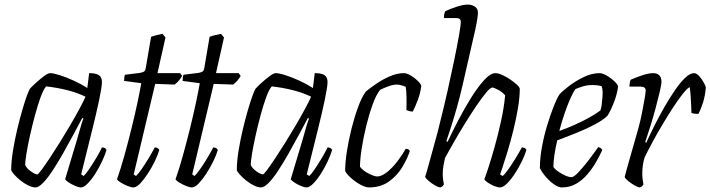

<svg xmlns="http://www.w3.org/2000/svg" viewBox="-20 -820 3108 840"><path d="M135 0Q121 0 103 -9Q85 -18 69 -31Q53 -44 42 -56.5Q31 -69 29 -75Q29 -113 36.5 -159.5Q44 -206 55 -252.5Q66 -299 77.5 -338.5Q89 -378 98.5 -403.5Q108 -429 112 -433Q119 -441 136.5 -457Q154 -473 172 -486.5Q190 -500 199 -500Q214 -500 242 -491Q270 -482 302 -467.5Q334 -453 362 -435L370 -500Q400 -500 413 -491Q426 -482 426 -461Q426 -441 414 -383.5Q402 -326 381 -242Q360 -158 335 -57L346 -50Q355 -58 370 -80Q385 -102 400.5 -128Q416 -154 426 -175Q441 -175 446 -164Q440 -143 427 -115Q414 -87 397.5 -61Q381 -35 364 -17.5Q347 0 334 0Q325 0 309.5 -6.5Q294 -13 281 -21.5Q268 -30 265 -36L316 -206Q326 -242 334 -269Q342 -296 345 -301L340 -304Q322 -270 300 -229Q278 -188 255 -147.5Q232 -107 210 -73.5Q188 -40 168.5 -20Q149 0 135 0ZM143 -57Q147 -57 161.5 -76.5Q176 -96 197 -127.5Q218 -159 242 -197.5Q266 -236 288.5 -274.5Q311 -313 328.5 -345.5Q346 -378 354 -397Q317 -415 272.5 -426Q228 -437 182 -442Q170 -429 157.5 -394.5Q145 -360 133 -315.5Q121 -271 111 -226Q101 -181 95.5 -146.5Q90 -112 90 -98Q97 -83 115.5 -70Q134 -57 143 -57Z M563 0Q554 0 538 -6.5Q522 -13 508 -21.5Q494 -30 492 -36Q508 -81 524.5 -140.5Q541 -200 556 -261Q571 -322 582 -374Q593 -426 598 -456L523 -466Q523 -475 524 -482.5Q525 -490 527 -493L592 -501Q603 -503 609.5 -506.5Q616 -510 618 -524L641 -659Q652 -663 666 -666.5Q680 -670 691 -672L704 -656L669 -500H768L777 -488Q763 -464 744 -450L659 -453L565 -57L575 -50Q584 -58 599.5 -80Q615 -102 630.5 -128Q646 -154 657 -175Q671 -175 677 -164Q671 -143 657.5 -115Q644 -87 627 -61Q610 -35 593.5 -17.5Q577 0 563 0Z M819 0Q810 0 794 -6.5Q778 -13 764 -21.5Q750 -30 748 -36Q764 -81 780.5 -140.5Q797 -200 812 -261Q827 -322 838 -374Q849 -426 854 -456L779 -466Q779 -475 780 -482.5Q781 -490 783 -493L848 -501Q859 -503 865.5 -506.5Q872 -510 874 -524L897 -659Q908 -663 922 -666.5Q936 -670 947 -672L960 -656L925 -500H1024L1033 -488Q1019 -464 1000 -450L915 -453L821 -57L831 -50Q840 -58 855.5 -80Q871 -102 886.5 -128Q902 -154 913 -175Q927 -175 933 -164Q927 -143 913.5 -115Q900 -87 883 -61Q866 -35 849.5 -17.5Q833 0 819 0Z M1122 0Q1108 0 1090 -9Q1072 -18 1056 -31Q1040 -44 1029 -56.5Q1018 -69 1016 -75Q1016 -113 1023.5 -159.5Q1031 -206 1042 -252.5Q1053 -299 1064.5 -338.5Q1076 -378 1085.5 -403.5Q1095 -429 1099 -433Q1106 -441 1123.5 -457Q1141 -473 1159 -486.5Q1177 -500 1186 -500Q1201 -500 1229 -491Q1257 -482 1289 -467.5Q1321 -453 1349 -435L1357 -500Q1387 -500 1400 -491Q1413 -482 1413 -461Q1413 -441 1401 -383.5Q1389 -326 1368 -242Q1347 -158 1322 -57L1333 -50Q1342 -58 1357 -80Q1372 -102 1387.5 -128Q1403 -154 1413 -175Q1428 -175 1433 -164Q1427 -143 1414 -115Q1401 -87 1384.5 -61Q1368 -35 1351 -17.5Q1334 0 1321 0Q1312 0 1296.5 -6.5Q1281 -13 1268 -21.5Q1255 -30 1252 -36L1303 -206Q1313 -242 1321 -269Q1329 -296 1332 -301L1327 -304Q1309 -270 1287 -229Q1265 -188 1242 -147.5Q1219 -107 1197 -73.5Q1175 -40 1155.5 -20Q1136 0 1122 0ZM1130 -57Q1134 -57 1148.5 -76.5Q1163 -96 1184 -127.5Q1205 -159 1229 -197.5Q1253 -236 1275.5 -274.5Q1298 -313 1315.5 -345.5Q1333 -378 1341 -397Q1304 -415 1259.5 -426Q1215 -437 1169 -442Q1157 -429 1144.5 -394.5Q1132 -360 1120 -315.5Q1108 -271 1098 -226Q1088 -181 1082.5 -146.5Q1077 -112 1077 -98Q1084 -83 1102.5 -70Q1121 -57 1130 -57Z M1595 0Q1579 0 1557 -12Q1535 -24 1516 -41Q1497 -58 1490 -72Q1490 -108 1497.5 -157Q1505 -206 1518 -257.5Q1531 -309 1547 -352.5Q1563 -396 1581 -420Q1598 -434 1625.5 -453Q1653 -472 1685 -486Q1717 -500 1746 -500Q1760 -500 1777.5 -489.5Q1795 -479 1808.5 -465.5Q1822 -452 1823 -443Q1819 -412 1807.5 -381.5Q1796 -351 1786 -332Q1771 -332 1758 -339Q1759 -362 1758.5 -393.5Q1758 -425 1755 -440Q1745 -445 1734 -447.5Q1723 -450 1716 -450Q1700 -450 1679.5 -442.5Q1659 -435 1643 -427Q1626 -406 1610.5 -363.5Q1595 -321 1582.5 -270Q1570 -219 1562.5 -171Q1555 -123 1555 -90Q1571 -71 1595 -59.5Q1619 -48 1630 -48Q1650 -48 1673.5 -67Q1697 -86 1718.5 -114Q1740 -142 1755 -169Q1769 -169 1773 -159Q1762 -125 1739.5 -88Q1717 -51 1681 -25.5Q1645 0 1595 0Z M1907 0Q1899 0 1884 -8.5Q1869 -17 1856 -28Q1843 -39 1840 -46Q1848 -71 1859.5 -114Q1871 -157 1884 -203Q1897 -249 1905 -284Q1922 -351 1938 -422Q1954 -493 1967 -556Q1980 -619 1988 -664.5Q1996 -710 1996 -725Q1996 -741 1976 -741H1922Q1922 -758 1928 -771Q1954 -783 1981 -791.5Q2008 -800 2027 -800Q2043 -800 2057 -791.5Q2071 -783 2071 -764Q2071 -757 2068.5 -739.5Q2066 -722 2060 -693L2003 -444Q1992 -396 1978.5 -348.5Q1965 -301 1952.5 -262Q1940 -223 1933 -203L1938 -199Q1958 -242 1985 -294Q2012 -346 2041.5 -393Q2071 -440 2098.5 -470Q2126 -500 2147 -500Q2160 -500 2177.5 -492Q2195 -484 2212 -472.5Q2229 -461 2241 -450Q2253 -439 2254 -432Q2254 -394 2246 -346.5Q2238 -299 2226 -250.5Q2214 -202 2201.5 -160.5Q2189 -119 2179.5 -91Q2170 -63 2168 -57L2179 -50Q2189 -58 2204.5 -80Q2220 -102 2236 -128Q2252 -154 2263 -175Q2278 -175 2283 -164Q2277 -143 2263.5 -115Q2250 -87 2233 -61Q2216 -35 2198.5 -17.5Q2181 0 2168 0Q2158 0 2143 -6Q2128 -12 2115 -20.5Q2102 -29 2099 -36Q2104 -48 2116.5 -86Q2129 -124 2144 -177.5Q2159 -231 2172 -290Q2185 -349 2190 -403Q2178 -417 2159.5 -427Q2141 -437 2134 -437Q2125 -437 2106.5 -414.5Q2088 -392 2063.5 -356Q2039 -320 2013.5 -278.5Q1988 -237 1965 -197Q1942 -157 1927 -129Q1923 -112 1920 -94.5Q1917 -77 1917 -59Q1917 -47 1918.5 -35.5Q1920 -24 1922 -13Q1920 -10 1917 -6.5Q1914 -3 1907 0Z M2438 0Q2424 0 2406 -12Q2388 -24 2370.5 -43.5Q2353 -63 2342 -84Q2342 -128 2351 -177Q2360 -226 2374 -272Q2388 -318 2402 -353.5Q2416 -389 2427 -406Q2439 -420 2468 -442.5Q2497 -465 2533 -482.5Q2569 -500 2603 -500Q2616 -500 2635 -489Q2654 -478 2668.5 -464Q2683 -450 2684 -441Q2680 -408 2665.5 -371Q2651 -334 2638 -314Q2620 -296 2585 -277Q2550 -258 2505.5 -240Q2461 -222 2418 -206Q2402 -139 2401 -90Q2407 -80 2421.5 -70Q2436 -60 2452 -52.5Q2468 -45 2480 -45Q2490 -45 2507.5 -63Q2525 -81 2544.5 -105.5Q2564 -130 2578.5 -150.5Q2593 -171 2597 -176Q2609 -175 2615 -164Q2604 -139 2587.5 -110.5Q2571 -82 2549.5 -57Q2528 -32 2500.5 -16Q2473 0 2438 0ZM2427 -247Q2461 -259 2495.5 -274.5Q2530 -290 2559.5 -306.5Q2589 -323 2607 -337Q2609 -344 2611 -353Q2613 -362 2613 -369Q2616 -390 2616.5 -410Q2617 -430 2612 -443Q2601 -446 2591.5 -447Q2582 -448 2573 -448Q2550 -448 2531.5 -442.5Q2513 -437 2497 -430Q2480 -404 2461 -354Q2442 -304 2427 -247Z M2780 0Q2772 0 2757 -8.5Q2742 -17 2728.5 -28Q2715 -39 2713 -46Q2716 -59 2725 -90.5Q2734 -122 2746.5 -166Q2759 -210 2773 -259Q2782 -292 2789 -327.5Q2796 -363 2800.5 -390Q2805 -417 2805 -424Q2805 -441 2783 -441H2734Q2734 -458 2739 -471Q2766 -483 2792.5 -491.5Q2819 -500 2838 -500Q2854 -500 2864 -491Q2874 -482 2874 -461Q2874 -451 2867 -421Q2860 -391 2849.5 -351.5Q2839 -312 2826.5 -271.5Q2814 -231 2803 -199L2807 -195Q2823 -230 2843.5 -271Q2864 -312 2887 -352Q2910 -392 2933 -425.5Q2956 -459 2977.5 -479.5Q2999 -500 3016 -500Q3027 -500 3038.5 -487.5Q3050 -475 3058.5 -459.5Q3067 -444 3068 -437Q3065 -401 3056 -372.5Q3047 -344 3036 -322Q3018 -321 3005 -326Q3005 -335 3004 -356.5Q3003 -378 3001.5 -401.5Q3000 -425 2997 -439Q2985 -432 2966 -408Q2947 -384 2924.5 -349.5Q2902 -315 2878.5 -275.5Q2855 -236 2834.5 -198Q2814 -160 2800 -131Q2790 -98 2790 -60Q2790 -48 2791.5 -36Q2793 -24 2795 -13Q2793 -10 2790 -6.5Q2787 -3 2780 0Z"/></svg>

Font: Texturina 72pt 72pt ExtraLight
Style: Italic
Weight: 200
Italic angle: -11°
Designer: Guillermo Torres Carreño
Foundry: Omnibus-Type
Version: Version 1.002; ttfautohint (v1.8.3)